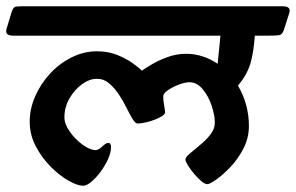

<svg xmlns="http://www.w3.org/2000/svg" viewBox="-75 -626 947 614"><path d="M-54 -534 -38 -587Q-33 -604 -23 -605Q-13 -606 0 -606H829Q857 -606 850 -584L833 -531Q828 -515 817 -513.5Q806 -512 784 -512H740Q736 -457 725.5 -422Q715 -387 686 -352Q703 -324 712 -291Q721 -258 721 -223Q721 -185 703.5 -151Q686 -117 661.5 -91.5Q637 -66 616 -51.5Q595 -37 588 -37Q580 -37 568.5 -47Q557 -57 545.5 -70.5Q534 -84 526 -97Q518 -110 518 -116Q518 -123 532 -135Q546 -147 565 -162.5Q584 -178 598 -196Q612 -214 612 -234Q612 -257 602 -287.5Q592 -318 573.5 -340.5Q555 -363 531 -363Q517 -363 497 -355.5Q477 -348 462 -337.5Q447 -327 447 -318Q447 -304 449.5 -291.5Q452 -279 453 -267Q453 -261 443 -254.5Q433 -248 418 -242.5Q403 -237 388.5 -234Q374 -231 365 -231Q358 -231 349 -245.5Q340 -260 329.5 -281.5Q319 -303 305 -324Q291 -345 274 -359.5Q257 -374 235 -374Q211 -374 187 -356.5Q163 -339 147 -311Q131 -283 131 -251Q131 -229 148.5 -204.5Q166 -180 189.5 -163Q213 -146 231 -146Q240 -146 252 -157.5Q264 -169 271 -169Q280 -169 280 -156Q280 -138 270.5 -117Q261 -96 246.5 -76.5Q232 -57 217 -44.5Q202 -32 191 -32Q173 -32 144.5 -48Q116 -64 87.5 -92.5Q59 -121 39.5 -158Q20 -195 20 -237Q20 -278 37.5 -318Q55 -358 85 -390.5Q115 -423 154 -442.5Q193 -462 235 -462Q271 -462 300.5 -450Q330 -438 350.5 -423Q371 -408 379 -400Q387 -406 408.5 -419Q430 -432 459.5 -443Q489 -454 520 -454Q548 -454 573.5 -445.5Q599 -437 621 -422L630 -512H-33Q-61 -512 -54 -534Z"/></svg>

Font: Alkatra
Style: Regular
Weight: 400
Designer: Suman Bhandary
Version: Version 1.100;gftools[0.9.22]